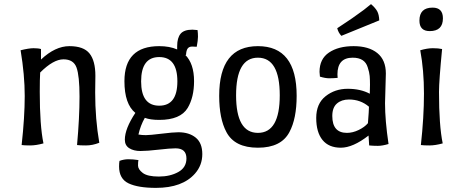

<svg xmlns="http://www.w3.org/2000/svg" viewBox="-20 -702 2241 932"><path d="M443 -334 442 -253Q442 -124 462 -9Q429 4 397.5 4Q366 4 354 2Q366 -131 366 -232.5Q366 -334 351.5 -374Q337 -414 288 -414Q239 -414 175 -350Q173 -319 173 -256Q173 -92 191 -6Q155 4 126 4Q97 4 85 2Q100 -134 100 -236Q100 -338 80 -458Q120 -468 143 -468Q166 -468 179 -464V-413Q248 -478 317 -478Q386 -478 414.5 -442.5Q443 -407 443 -334Z M753 -478Q803 -478 840 -462V-478Q840 -518 856.5 -538Q873 -558 914 -558Q921 -558 939 -556Q941 -540 941 -523.5Q941 -507 935 -475Q928 -476 913 -476Q898 -476 891 -466.5Q884 -457 883 -435L879 -436Q922 -393 922 -308Q922 -230 891 -178Q856 -120 753 -120Q710 -120 683 -130Q662 -93 652 -49Q669 -46 688 -46Q707 -46 764 -53Q821 -60 846 -60Q898 -60 930 -34Q962 -8 962 46Q962 100 927 140Q866 210 737 210Q650 210 604 188Q558 166 558 106Q558 90 560 79Q581 71 603.5 71Q626 71 652 75Q650 83 650 101.5Q650 120 673 137.5Q696 155 751 155Q806 155 845.5 133Q885 111 885 67Q885 18 832 18Q806 18 750 24.5Q694 31 661.5 31Q629 31 607.5 17.5Q586 4 586 -24Q586 -77 637 -154Q584 -197 584 -308Q584 -478 753 -478ZM665 -307Q665 -189 753 -189Q841 -189 841 -307Q841 -425 753 -425Q665 -425 665 -307Z M1420 -237Q1420 -126 1385 -61Q1345 15 1232 15Q1119 15 1079 -61Q1044 -126 1044 -237Q1044 -478 1232 -478Q1420 -478 1420 -237ZM1126 -239.5Q1126 -57 1232 -57Q1338 -57 1338 -239.5Q1338 -422 1232 -422Q1126 -422 1126 -239.5Z M1674 -219Q1638 -219 1615.5 -199.5Q1593 -180 1593 -139Q1593 -57 1664 -57Q1692 -57 1721 -71Q1750 -85 1766 -104Q1771 -167 1771 -184Q1730 -219 1674 -219ZM1853 -345 1849 -201Q1849 -118 1866 -3Q1836 6 1814 6Q1792 6 1772 4L1769 -44Q1693 15 1634.5 15Q1576 15 1545.5 -22.5Q1515 -60 1515 -129.5Q1515 -199 1560.5 -235Q1606 -271 1668 -271Q1730 -271 1775 -247Q1776 -267 1776 -291Q1776 -315 1774.5 -333Q1773 -351 1765 -375Q1751 -422 1692 -422Q1618 -422 1618 -341L1619 -324Q1597 -322 1578 -322Q1559 -322 1533 -330Q1531 -346 1531 -353Q1531 -416 1577 -447Q1623 -478 1696.5 -478Q1770 -478 1811.5 -444.5Q1853 -411 1853 -345ZM1637 -528Q1622 -544 1617 -565Q1636 -578 1665 -597Q1694 -616 1707 -626Q1748 -654 1781 -682Q1802 -664 1811 -647.5Q1820 -631 1821 -603Q1761 -579 1637 -528Z M2111 -256Q2111 -92 2129 -6Q2093 4 2064 4Q2035 4 2023 2Q2038 -134 2038 -247.5Q2038 -361 2020 -458Q2054 -468 2081 -468Q2108 -468 2126 -464Q2111 -309 2111 -256ZM2130 -613Q2130 -551 2066 -551Q2016 -551 2016 -602Q2016 -665 2080 -665Q2130 -665 2130 -613Z"/></svg>

Font: Port Lligat Sans
Style: Regular
Weight: 400
Designer: Dario Muhafara, Eduardo Rodriguez Tunni
Foundry: Tipo
Version: Version 1.002